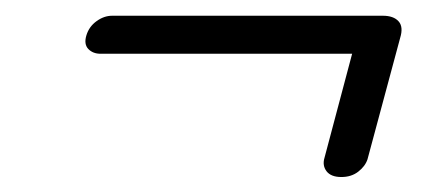

<svg xmlns="http://www.w3.org/2000/svg" viewBox="-20 -448 554 250"><path d="M92.5 -402Q96 -413.5 105.8 -420.5Q115.5 -427.5 126 -427.5H478.5Q492.5 -427.5 499 -420.2Q505.5 -413 501 -398.5L458.5 -240.5Q455.5 -231.5 446.5 -224.5Q437.5 -217.5 424.5 -217.5Q411 -217.5 405.2 -225Q399.5 -232.5 402.5 -242.5L438.5 -378H111Q101 -378 95 -384.2Q89 -390.5 92.5 -402Z"/></svg>

Font: Fraunces 72pt Black
Style: Italic
Weight: 900
Italic angle: -16°
Version: Version 1.000;[b76b70a41]